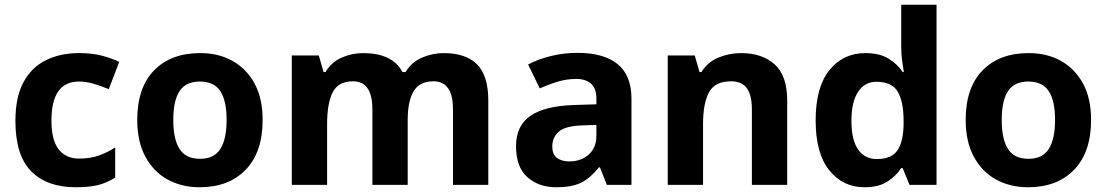

<svg xmlns="http://www.w3.org/2000/svg" viewBox="-20 -780 4668 810"><path d="M300 10Q178 10 111.5 -57.5Q45 -125 45 -270Q45 -370 79 -433Q113 -496 173.5 -526Q234 -556 313 -556Q369 -556 410.5 -545Q452 -534 483 -519L439 -404Q404 -418 373.5 -427Q343 -436 313 -436Q197 -436 197 -271Q197 -189 227.5 -150Q258 -111 313 -111Q360 -111 396 -123.5Q432 -136 466 -158V-31Q432 -9 394.5 0.5Q357 10 300 10Z M1088 -274Q1088 -138 1016.5 -64Q945 10 822 10Q746 10 686.5 -23Q627 -56 593 -119.5Q559 -183 559 -274Q559 -410 630 -483Q701 -556 825 -556Q902 -556 961 -523Q1020 -490 1054 -427.5Q1088 -365 1088 -274ZM711 -274Q711 -193 737.5 -151.5Q764 -110 824 -110Q883 -110 909.5 -151.5Q936 -193 936 -274Q936 -355 909.5 -395.5Q883 -436 823 -436Q764 -436 737.5 -395.5Q711 -355 711 -274Z M1852 -556Q1945 -556 1992.5 -508.5Q2040 -461 2040 -356V0H1891V-319Q1891 -437 1809 -437Q1750 -437 1725 -395Q1700 -353 1700 -274V0H1551V-319Q1551 -437 1469 -437Q1407 -437 1383.5 -390.5Q1360 -344 1360 -257V0H1211V-546H1325L1345 -476H1353Q1378 -518 1421.5 -537Q1465 -556 1512 -556Q1572 -556 1614 -536.5Q1656 -517 1678 -476H1691Q1716 -518 1760.5 -537Q1805 -556 1852 -556Z M2417 -557Q2527 -557 2585.5 -509.5Q2644 -462 2644 -364V0H2540L2511 -74H2507Q2472 -30 2433 -10Q2394 10 2326 10Q2253 10 2205 -32.5Q2157 -75 2157 -163Q2157 -250 2218 -291.5Q2279 -333 2401 -337L2496 -340V-364Q2496 -407 2473.5 -427Q2451 -447 2411 -447Q2371 -447 2333 -435.5Q2295 -424 2257 -407L2208 -508Q2252 -531 2305.5 -544Q2359 -557 2417 -557ZM2438 -251Q2366 -249 2338 -225Q2310 -201 2310 -162Q2310 -128 2330 -113.5Q2350 -99 2382 -99Q2430 -99 2463 -127.5Q2496 -156 2496 -208V-253Z M3107 -556Q3195 -556 3248 -508.5Q3301 -461 3301 -356V0H3152V-319Q3152 -378 3131 -407.5Q3110 -437 3064 -437Q2996 -437 2971 -390.5Q2946 -344 2946 -257V0H2797V-546H2911L2931 -476H2939Q2965 -518 3010.5 -537Q3056 -556 3107 -556Z M3627 10Q3536 10 3478.5 -61.5Q3421 -133 3421 -272Q3421 -412 3479 -484Q3537 -556 3631 -556Q3690 -556 3728 -533Q3766 -510 3788 -476H3793Q3790 -492 3786 -522.5Q3782 -553 3782 -585V-760H3931V0H3817L3788 -71H3782Q3760 -37 3723 -13.5Q3686 10 3627 10ZM3679 -109Q3741 -109 3766 -145.5Q3791 -182 3792 -255V-271Q3792 -351 3767.5 -393Q3743 -435 3677 -435Q3628 -435 3600 -392.5Q3572 -350 3572 -270Q3572 -190 3600 -149.5Q3628 -109 3679 -109Z M4583 -274Q4583 -138 4511.5 -64Q4440 10 4317 10Q4241 10 4181.5 -23Q4122 -56 4088 -119.5Q4054 -183 4054 -274Q4054 -410 4125 -483Q4196 -556 4320 -556Q4397 -556 4456 -523Q4515 -490 4549 -427.5Q4583 -365 4583 -274ZM4206 -274Q4206 -193 4232.5 -151.5Q4259 -110 4319 -110Q4378 -110 4404.5 -151.5Q4431 -193 4431 -274Q4431 -355 4404.5 -395.5Q4378 -436 4318 -436Q4259 -436 4232.5 -395.5Q4206 -355 4206 -274Z"/></svg>

Font: Noto Sans Gurmukhi UI
Style: Bold
Weight: 700
Designer: Jelle Bosma - Monotype Design Team
Foundry: Monotype Imaging Inc.
Version: Version 2.004; ttfautohint (v1.8.4.7-5d5b)